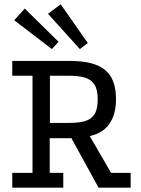

<svg xmlns="http://www.w3.org/2000/svg" viewBox="-20 -872 654 892"><path d="M37 0V-69H131V-520H37V-589H302Q383 -589 430.5 -569Q478 -549 498.5 -509.5Q519 -470 519 -411Q519 -323 471 -276.5Q423 -230 302 -230H211V-69H274V0ZM212 -301H302Q345 -301 374 -309Q403 -317 418.5 -340.5Q434 -364 434 -410Q434 -456 418.5 -479.5Q403 -503 374 -511.5Q345 -520 302 -520H212ZM438 0 309 -235 394 -245 496 -69H587V0ZM262 -852 388 -672 351 -644 203 -808ZM95 -832 252 -678 221 -644 46 -778Z"/></svg>

Font: Podkova
Style: Regular
Weight: 400
Designer: Ilya Yudin
Foundry: Cyreal (www.cyreal.org)
Version: Version 2.103